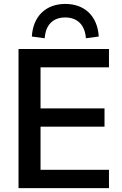

<svg xmlns="http://www.w3.org/2000/svg" viewBox="-20 -972 632 992"><path d="M543 0V-94.7H189.5V-317.4H520V-412.1H189.5V-624H543V-718.8H75.7V0ZM210.9 -774.4C215.8 -843.8 253.9 -881.8 316.9 -881.8C379.4 -881.8 418.9 -843.8 423.8 -774.4L490.2 -783.2C483.9 -889.2 417 -951.7 317.4 -951.7C217.8 -951.7 150.9 -889.2 144.5 -783.2Z"/></svg>

Font: Winston Medium
Style: Regular
Weight: 500
Designer: Vernon Adams, Kim Jin-seong, David Berlow, Cristiano Sobral
Foundry: The Winston Project Authors
Version: Version 3.004